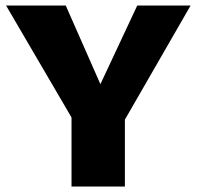

<svg xmlns="http://www.w3.org/2000/svg" viewBox="-20 -678 715 698"><path d="M434 -243V0H240V-251L2 -658H219L345 -372L479 -658H673Z"/></svg>

Font: Ysabeau Heavy
Style: Regular
Weight: 800
Designer: Christian Thalmann (Catharsis Fonts)
Version: Version 0.003